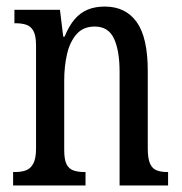

<svg xmlns="http://www.w3.org/2000/svg" viewBox="-20 -566 555 586"><path d="M20 0V-41H27Q45 -41 59 -46Q73 -51 81.5 -66.5Q90 -82 90 -113V-427Q90 -457 82 -471.5Q74 -486 60 -490.5Q46 -495 29 -495H24V-536H163L173 -454H177Q191 -488 208.5 -508Q226 -528 248.5 -537Q271 -546 300 -546Q363 -546 397 -499Q431 -452 431 -349V-113Q431 -82 438 -66.5Q445 -51 458.5 -46Q472 -41 489 -41H493V0H345V-347Q345 -411 328 -448Q311 -485 269 -485Q234 -485 213.5 -461.5Q193 -438 184.5 -400.5Q176 -363 176 -321V-108Q176 -78 183.5 -64Q191 -50 205 -45.5Q219 -41 236 -41H241V0Z"/></svg>

Font: Noto Serif ExtraCondensed
Style: Regular
Weight: 400
Width: 2
Designer: Monotype Design Team
Foundry: Monotype Imaging Inc.
Version: Version 2.013